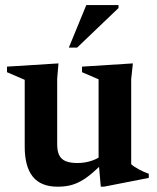

<svg xmlns="http://www.w3.org/2000/svg" viewBox="-20 -710 606 742"><path d="M201 -152Q201 -126 208.8 -110.2Q216.5 -94.5 233.8 -87.2Q251 -80 279.5 -80Q309 -80 335.5 -89.2Q362 -98.5 378 -113L393 -94.5Q361 -62 336.2 -41Q311.5 -20 290.2 -8.8Q269 2.5 248 7Q227 11.5 202.5 11.5Q138 11.5 106.8 -27.2Q75.5 -66 75.5 -143.5V-401.5L7 -431V-452.5L206 -465L201 -406.5ZM369.5 11.5 361 -85.5V-403.5L297 -431V-452.5L493.5 -465L487 -404.5V-75.5Q492 -70.5 500 -65.5Q508 -60.5 517.2 -55.2Q526.5 -50 536.2 -45.8Q546 -41.5 555 -38.5V-22.5L381.5 11.5ZM246 -526 313.5 -690.5H438V-679L278 -526Z"/></svg>

Font: Newsreader 36pt SemiBold
Style: Regular
Weight: 600
Designer: Hugues Gentile
Foundry: Production Type
Version: Version 1.003